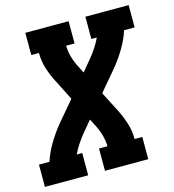

<svg xmlns="http://www.w3.org/2000/svg" viewBox="-110 -826 829 917"><g transform="rotate(-15 304.5 -367.5)"><path d="M-1 0V-110H51Q65 -153 89 -193.5Q113 -234 143 -271L230 -374L179 -475Q161 -509 149 -546.5Q137 -584 137 -625H99V-735H313V-625H271Q272 -598 278.5 -573Q285 -548 296 -525L319 -480L365 -535Q382 -556 397 -578.5Q412 -601 423 -625H396V-735H610V-625H558Q544 -582 520 -541.5Q496 -501 466 -464L379 -361L431 -260Q448 -226 460 -188.5Q472 -151 472 -110H510V0H296V-110H338Q337 -137 330.5 -162Q324 -187 313 -210L290 -255L244 -200Q227 -179 212 -156.5Q197 -134 186 -110H213V0Z"/></g></svg>

Font: Iosevka Curly Slab XBdEx
Style: Italic
Weight: 800
Width: 7
Italic angle: -9°
Monospace: yes
Designer: Belleve Invis
Foundry: Belleve Invis
Version: Version 11.1.0; ttfautohint (v1.8.3)